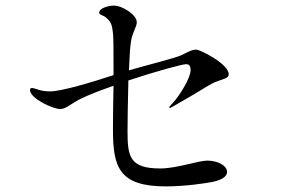

<svg xmlns="http://www.w3.org/2000/svg" viewBox="-20 -730 1040 685"><path d="M584 -347C584 -346 585 -345 586 -345C588 -345 590 -346 602 -353C623 -365 669 -391 714 -419C732 -430 738 -433 747 -437C777 -449 796 -450 796 -465C796 -502 694 -553 680 -553C664 -553 650 -544 627 -533C603 -522 501 -497 440 -479C442 -525 444 -565 448 -586C453 -616 468 -634 468 -651C468 -677 417 -710 386 -710C367 -710 334 -701 334 -685C334 -675 346 -679 361 -665C378 -650 380 -637 383 -612C385 -599 385 -544 385 -493V-462C315 -439 201 -404 159 -404C145 -404 133 -405 117 -410C107 -413 99 -416 94 -416C89 -416 87 -413 87 -409C87 -379 168 -341 195 -341C216 -341 235 -362 271 -379C302 -394 342 -409 385 -424C384 -370 383 -325 383 -269C383 -135 403 -65 572 -65C641 -65 711 -76 733 -80C765 -86 790 -97 790 -117C790 -140 755 -157 720 -157C687 -157 611 -129 552 -129C443 -129 435 -171 435 -261C435 -290 436 -369 438 -443C535 -475 630 -501 644 -501C654 -501 660 -496 660 -480C660 -451 619 -386 595 -361C587 -353 584 -349 584 -347Z"/></svg>

Font: Shippori Mincho OTF
Style: Regular
Weight: 400
Designer: FONTDASU
Foundry: FONTDASU / Google Inc. / but / Adobe
Version: Version 3.300;hotconv 1.0.109;makeotfexe 2.5.65596